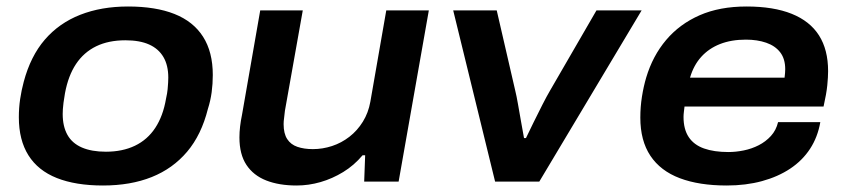

<svg xmlns="http://www.w3.org/2000/svg" viewBox="-20 -559 2606 591"><path d="M297 12Q213 12 155 -11Q97 -34 67.5 -81Q38 -128 38 -198Q38 -227 42 -254Q46 -281 53 -307Q74 -386 118 -437Q162 -488 227 -513.5Q292 -539 374 -539Q459 -539 517 -516Q575 -493 605 -446Q635 -399 635 -328Q635 -301 631.5 -275Q628 -249 620 -224Q600 -144 556 -92Q512 -40 447 -14Q382 12 297 12ZM306 -92Q357 -92 395.5 -110.5Q434 -129 458 -165.5Q482 -202 491 -255Q495 -273 496 -284.5Q497 -296 497.5 -304.5Q498 -313 498 -320Q498 -358 483 -383.5Q468 -409 439 -422Q410 -435 366 -435Q314 -435 276 -416.5Q238 -398 214 -362Q190 -326 180 -272Q177 -255 175.5 -243Q174 -231 173.5 -223Q173 -215 173 -208Q173 -170 187.5 -144Q202 -118 232 -105Q262 -92 306 -92Z M893 12Q839 12 799.5 -3.5Q760 -19 738.5 -51.5Q717 -84 717 -136Q717 -152 719 -169.5Q721 -187 725 -206L781 -527H912L857 -218Q856 -206 854.5 -196Q853 -186 853 -177Q853 -148 864 -131Q875 -114 895.5 -107Q916 -100 943 -100Q973 -100 1002 -109.5Q1031 -119 1055.5 -138Q1080 -157 1097 -184.5Q1114 -212 1120 -246L1169 -527H1300L1207 0H1101L1104 -81H1096Q1070 -50 1036.5 -29.5Q1003 -9 966.5 1.5Q930 12 893 12Z M1504 0 1375 -527H1509L1566 -280Q1570 -264 1574.5 -238Q1579 -212 1584 -184Q1589 -156 1593 -134H1599Q1609 -155 1622.5 -182.5Q1636 -210 1649.5 -236.5Q1663 -263 1673 -280L1816 -527H1955L1640 0Z M2217 12Q2132 12 2072.5 -10.5Q2013 -33 1982 -79.5Q1951 -126 1951 -197Q1951 -230 1956 -261.5Q1961 -293 1969 -320Q1989 -387 2030.5 -436Q2072 -485 2133.5 -512Q2195 -539 2278 -539Q2361 -539 2417 -516.5Q2473 -494 2501 -450Q2529 -406 2529 -340Q2529 -322 2526.5 -296.5Q2524 -271 2515 -231H2087Q2086 -222 2085 -214Q2084 -206 2084 -199Q2084 -161 2100 -137Q2116 -113 2147 -102Q2178 -91 2222 -91Q2245 -91 2269.5 -96Q2294 -101 2315.5 -112Q2337 -123 2353 -140.5Q2369 -158 2375 -183H2505Q2497 -137 2473.5 -101Q2450 -65 2412.5 -40Q2375 -15 2325.5 -1.5Q2276 12 2217 12ZM2104 -320H2395Q2396 -328 2396.5 -334.5Q2397 -341 2397 -346Q2397 -378 2381.5 -398Q2366 -418 2338.5 -427.5Q2311 -437 2276 -437Q2231 -437 2196.5 -423.5Q2162 -410 2138.5 -384Q2115 -358 2104 -320Z"/></svg>

Font: Archivo SemiExpanded SemiBold
Style: Italic
Weight: 600
Width: 6
Italic angle: -10°
Designer: Hector Gatti
Foundry: Omnibus-Type
Version: Version 2.001